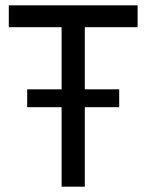

<svg xmlns="http://www.w3.org/2000/svg" viewBox="-20 -700 549 720"><path d="M427 -298H298V0H211V-298H82V-365H211V-598H13V-680H496V-598H298V-365H427Z"/></svg>

Font: Inria Sans
Style: Regular
Weight: 400
Designer: Black Foundry Team
Foundry: Black Foundry
Version: Version 1.2; ttfautohint (v1.8.3)